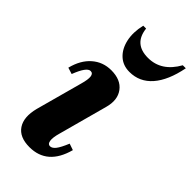

<svg xmlns="http://www.w3.org/2000/svg" viewBox="-243 -824 899 899"><g transform="rotate(45 206.0 -374.5)"><path d="M155 15Q89 15 62 -25.5Q35 -66 53 -136L116 -367Q137 -440 106 -440Q81 -440 53 -367L21 -377Q37 -441 77 -476Q117 -511 172 -511Q235 -511 264 -472Q293 -433 276 -372L210 -129Q200 -94 203 -75Q206 -56 220 -56Q234 -56 247 -72.5Q260 -89 277 -130L309 -119Q273 15 155 15ZM237 -565Q194 -565 165.5 -591.5Q137 -618 127 -663Q117 -708 130 -764H149Q159 -673 252 -673Q341 -673 392 -764H412Q393 -667 348.5 -616Q304 -565 237 -565Z"/></g></svg>

Font: Platypi
Style: Bold Italic
Weight: 700
Italic angle: -13°
Designer: David Sargent
Foundry: Bolt Cutter Type
Version: Version 1.200; ttfautohint (v1.8.4.7-5d5b)